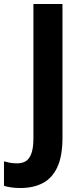

<svg xmlns="http://www.w3.org/2000/svg" viewBox="-87 -734 413 965"><path d="M16 211Q-9 211 -30 208Q-51 205 -67 200V77Q-53 81 -37 84Q-21 87 -2 87Q24 87 42 76.5Q60 66 70.5 38Q81 10 81 -40V-714H227V-42Q227 51 201 106.5Q175 162 127.5 186.5Q80 211 16 211Z"/></svg>

Font: Noto Sans SemiCondensed
Style: Regular
Weight: 400
Width: 4
Version: Version 2.013